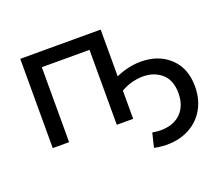

<svg xmlns="http://www.w3.org/2000/svg" viewBox="-121 -701 1218 1071"><g transform="rotate(-20 488.0 -165.0)"><path d="M93 -529.9H570.3V0H473.1V-469.1L496.6 -444.9H166.7L190.1 -469.1V0H93ZM856.9 -48.1Q856.9 -130.4 806.8 -169.5Q756.7 -208.6 683.8 -202.9Q610.9 -197.3 549.4 -154.1L546.9 -241.4Q646.4 -291.6 741.8 -284.6Q837.1 -277.6 896.9 -216.3Q956.6 -155 956.6 -52.4Q956.6 33.1 913.9 96Q871.3 158.9 795.3 185.1Q719.3 211.3 624 192L644.4 108Q708.7 119.3 756.9 103.3Q805 87.3 830.9 47.9Q856.9 8.4 856.9 -48.1Z"/></g></svg>

Font: iiserrat Thin
Style: Regular
Weight: 100
Designer: Akira Ohta
Foundry: Akira Ohta
Version: Version 1.200;Glyphs 3.3.1 (3343)